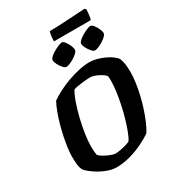

<svg xmlns="http://www.w3.org/2000/svg" viewBox="-244 -1187 1191 1319"><g transform="rotate(-30 352.0 -527.0)"><path d="M287 0Q255 0 220 -12Q185 -24 154.5 -42Q124 -60 101.5 -78.5Q79 -97 71 -110Q63 -125 59.5 -150Q56 -175 56 -219Q56 -246 61 -283.5Q66 -321 75 -365.5Q84 -410 96.5 -454Q109 -498 123.5 -537Q138 -576 154 -605Q183 -626 223 -646.5Q263 -667 308.5 -683.5Q354 -700 399.5 -710Q445 -720 486 -720Q510 -720 538.5 -712.5Q567 -705 595 -692.5Q623 -680 645.5 -664Q668 -648 678 -632Q687 -612 691 -584Q695 -556 695 -521Q695 -484 689 -440Q683 -396 672.5 -350Q662 -304 647.5 -259Q633 -214 616 -173.5Q599 -133 580 -102Q549 -79 500 -55Q451 -31 395.5 -15.5Q340 0 287 0ZM326 -86Q342 -86 365.5 -90Q389 -94 411 -100.5Q433 -107 445 -114Q461 -139 475.5 -178.5Q490 -218 503.5 -264.5Q517 -311 527 -360Q537 -409 543 -454.5Q549 -500 549 -535Q549 -547 548.5 -556Q548 -565 547 -571Q543 -579 530.5 -588.5Q518 -598 500.5 -607Q483 -616 465.5 -621.5Q448 -627 436 -627Q418 -627 393.5 -624.5Q369 -622 344.5 -618.5Q320 -615 302 -609Q283 -578 265.5 -527.5Q248 -477 234 -419Q220 -361 212 -306Q204 -251 204 -209Q204 -192 205.5 -175.5Q207 -159 209 -145Q213 -137 228.5 -126.5Q244 -116 262.5 -107Q281 -98 298.5 -92Q316 -86 326 -86ZM559 -770Q548 -770 534 -785.5Q520 -801 509 -822Q498 -843 498 -857Q498 -867 512 -880Q526 -893 545.5 -904.5Q565 -916 584 -924Q603 -932 613 -932Q625 -932 637.5 -916Q650 -900 659.5 -879.5Q669 -859 669 -844Q669 -834 656 -821Q643 -808 624.5 -796.5Q606 -785 588 -777.5Q570 -770 559 -770ZM332 -770Q322 -770 307.5 -785.5Q293 -801 282.5 -822Q272 -843 272 -857Q272 -867 285.5 -880Q299 -893 319 -904.5Q339 -916 358 -924Q377 -932 387 -932Q398 -932 410.5 -916Q423 -900 432 -879Q441 -858 441 -844Q441 -834 428.5 -821Q416 -808 397.5 -796.5Q379 -785 361 -777.5Q343 -770 332 -770ZM345 -965Q345 -994 348.5 -1014Q352 -1034 356 -1040Q386 -1040 427 -1042Q468 -1044 510 -1046.5Q552 -1049 586 -1051Q620 -1053 638 -1054L648 -1045Q647 -1018 643.5 -995.5Q640 -973 637 -965Z"/></g></svg>

Font: Texturina 12pt ExtraBold
Style: Italic
Weight: 800
Italic angle: -11°
Designer: Guillermo Torres Carreño
Foundry: Omnibus-Type
Version: Version 1.002